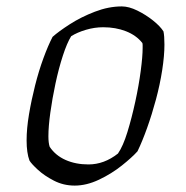

<svg xmlns="http://www.w3.org/2000/svg" viewBox="-20 -579 580 599"><path d="M213 0Q178 0 148 -15.5Q118 -31 98 -49.5Q78 -68 72 -78Q63 -102 63 -141Q63 -178 70.5 -222.5Q78 -267 89.5 -312.5Q101 -358 115.5 -397.5Q130 -437 144 -464Q163 -481 198 -503.5Q233 -526 276 -542.5Q319 -559 360 -559Q382 -559 408.5 -546Q435 -533 457.5 -515Q480 -497 490 -481Q493 -467 493 -440Q493 -405 486 -360Q479 -315 466.5 -268.5Q454 -222 439 -180Q424 -138 409 -107Q392 -88 360 -62.5Q328 -37 289 -18.5Q250 0 213 0ZM256 -66Q305 -66 348 -100Q364 -123 377.5 -167Q391 -211 402 -261.5Q413 -312 419 -357.5Q425 -403 425 -429Q425 -433 425 -438Q425 -443 424 -445Q405 -469 373 -481.5Q341 -494 302 -494Q275 -494 248 -486Q221 -478 202 -466Q189 -445 176 -405Q163 -365 153 -318Q143 -271 137 -227.5Q131 -184 131 -154Q131 -133 135 -121Q153 -94 184.5 -80Q216 -66 256 -66Z"/></svg>

Font: Texturina 72pt 72pt ExtraLight
Style: Italic
Weight: 200
Italic angle: -11°
Designer: Guillermo Torres Carreño
Foundry: Omnibus-Type
Version: Version 1.002; ttfautohint (v1.8.3)